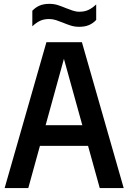

<svg xmlns="http://www.w3.org/2000/svg" viewBox="-20 -954 652 974"><path d="M3.5 0 215.5 -740H395.5L607.5 0H486L296.5 -683.5H312L123.5 0ZM123 -214 147 -319H463.5L488 -214ZM381.5 -818Q358 -818 337.5 -824.8Q317 -831.5 298 -839.5Q281 -846.5 264 -852Q247 -857.5 229.5 -857.5Q202.5 -857.5 183 -848.2Q163.5 -839 144 -820.5V-899.5Q160.5 -917 181.2 -925.8Q202 -934.5 230.5 -934.5Q254 -934.5 274.5 -927.8Q295 -921 314 -913Q331 -906.5 348 -900.5Q365 -894.5 382.5 -894.5Q409.5 -894.5 429.2 -904Q449 -913.5 468 -931.5V-853Q452 -835.5 431.2 -826.8Q410.5 -818 381.5 -818Z"/></svg>

Font: Encode Sans SC Condensed SemiBold
Style: Regular
Weight: 600
Width: 3
Designer: Multiple Designers
Foundry: Impallari Type
Version: Version 3.002